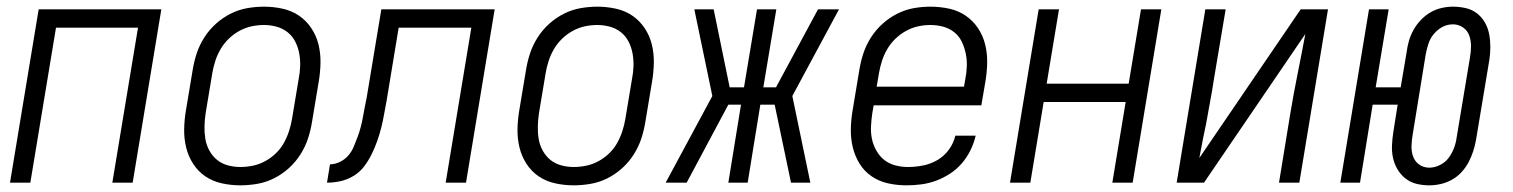

<svg xmlns="http://www.w3.org/2000/svg" viewBox="-20 -548 4540 576"><path d="M10 0 96 -520H464L378 0H317L394 -465H148L71 0Z M701 8Q673 8 645.5 2Q618 -4 596 -19Q574 -34 559.5 -56.5Q545 -79 538.5 -105.5Q532 -132 532.5 -160.5Q533 -189 538 -218L558 -338Q562 -363 570 -387.5Q578 -412 592.5 -435Q607 -458 627.5 -476.5Q648 -495 672 -507Q696 -519 721.5 -523.5Q747 -528 772 -528Q800 -528 827.5 -522Q855 -516 877 -501Q899 -486 914 -463.5Q929 -441 935.5 -414.5Q942 -388 941.5 -359.5Q941 -331 936 -302L916 -182Q912 -157 904 -132.5Q896 -108 881.5 -85Q867 -62 846.5 -43.5Q826 -25 802 -13Q778 -1 752 3.5Q726 8 701 8ZM701 -47Q720 -47 739 -51Q758 -55 775.5 -64.5Q793 -74 807.5 -88Q822 -102 831.5 -119Q841 -136 847 -154.5Q853 -173 856 -191L876 -311Q880 -331 880.5 -350.5Q881 -370 877.5 -388.5Q874 -407 865.5 -423.5Q857 -440 842.5 -451.5Q828 -463 809.5 -468Q791 -473 772 -473Q753 -473 734.5 -469Q716 -465 698.5 -455.5Q681 -446 666.5 -432Q652 -418 642 -401Q632 -384 626 -365.5Q620 -347 617 -329L597 -209Q594 -189 593.5 -169.5Q593 -150 596 -131.5Q599 -113 608 -96.5Q617 -80 631 -68.5Q645 -57 663.5 -52Q682 -47 701 -47Z M1317 0 1394 -465H1176L1140 -247Q1136 -227 1132.5 -206.5Q1129 -186 1124 -166Q1119 -146 1112 -126Q1105 -106 1095.5 -86.5Q1086 -67 1073 -49.5Q1060 -32 1041 -20.5Q1022 -9 1001.5 -4.5Q981 0 961 0L970 -55Q984 -55 999 -62Q1014 -69 1024.5 -81Q1035 -93 1041 -107.5Q1047 -122 1052.5 -136.5Q1058 -151 1062 -166Q1066 -181 1068.5 -195.5Q1071 -210 1074 -225Q1077 -240 1080 -255L1124 -520H1464L1378 0Z M1701 8Q1673 8 1645.5 2Q1618 -4 1596 -19Q1574 -34 1559.5 -56.5Q1545 -79 1538.5 -105.5Q1532 -132 1532.5 -160.5Q1533 -189 1538 -218L1558 -338Q1562 -363 1570 -387.5Q1578 -412 1592.5 -435Q1607 -458 1627.5 -476.5Q1648 -495 1672 -507Q1696 -519 1721.5 -523.5Q1747 -528 1772 -528Q1800 -528 1827.5 -522Q1855 -516 1877 -501Q1899 -486 1914 -463.5Q1929 -441 1935.5 -414.5Q1942 -388 1941.5 -359.5Q1941 -331 1936 -302L1916 -182Q1912 -157 1904 -132.5Q1896 -108 1881.5 -85Q1867 -62 1846.5 -43.5Q1826 -25 1802 -13Q1778 -1 1752 3.5Q1726 8 1701 8ZM1701 -47Q1720 -47 1739 -51Q1758 -55 1775.5 -64.5Q1793 -74 1807.5 -88Q1822 -102 1831.5 -119Q1841 -136 1847 -154.5Q1853 -173 1856 -191L1876 -311Q1880 -331 1880.5 -350.5Q1881 -370 1877.5 -388.5Q1874 -407 1865.5 -423.5Q1857 -440 1842.5 -451.5Q1828 -463 1809.5 -468Q1791 -473 1772 -473Q1753 -473 1734.5 -469Q1716 -465 1698.5 -455.5Q1681 -446 1666.5 -432Q1652 -418 1642 -401Q1632 -384 1626 -365.5Q1620 -347 1617 -329L1597 -209Q1594 -189 1593.5 -169.5Q1593 -150 1596 -131.5Q1599 -113 1608 -96.5Q1617 -80 1631 -68.5Q1645 -57 1663.5 -52Q1682 -47 1701 -47Z M2411 0H2353L2304 -234H2261L2223 0H2165L2203 -234H2165L2040 0H1977L2117 -260L2063 -520H2121L2169 -286H2212L2251 -520H2309L2270 -286H2308L2434 -520H2497L2357 -260Z M2700 8Q2671 8 2644 2Q2617 -4 2595 -19Q2573 -34 2559 -56.5Q2545 -79 2538.5 -105.5Q2532 -132 2532.5 -160.5Q2533 -189 2538 -218L2558 -338Q2562 -363 2570 -387.5Q2578 -412 2592.5 -435Q2607 -458 2627.5 -476.5Q2648 -495 2672 -507Q2696 -519 2721 -523.5Q2746 -528 2771 -528Q2800 -528 2827.5 -522Q2855 -516 2877 -501Q2899 -486 2914 -463.5Q2929 -441 2935.5 -414.5Q2942 -388 2941.5 -359.5Q2941 -331 2936 -302L2924 -232H2601L2597 -209Q2594 -189 2593 -169Q2592 -149 2596 -130.5Q2600 -112 2609.5 -95.5Q2619 -79 2633 -68Q2647 -57 2665.5 -52Q2684 -47 2704 -47Q2726 -47 2749 -51.5Q2772 -56 2792.5 -68Q2813 -80 2827 -99.5Q2841 -119 2846 -141H2907Q2902 -119 2891.5 -97.5Q2881 -76 2865.5 -58Q2850 -40 2830 -27Q2810 -14 2788.5 -6Q2767 2 2744.5 5Q2722 8 2700 8ZM2872 -288 2876 -311Q2880 -331 2880.5 -350.5Q2881 -370 2877 -388.5Q2873 -407 2865 -423.5Q2857 -440 2842.5 -451.5Q2828 -463 2809.5 -468Q2791 -473 2771 -473Q2753 -473 2734.5 -469Q2716 -465 2698.5 -455.5Q2681 -446 2666.5 -432Q2652 -418 2642 -401Q2632 -384 2626 -365.5Q2620 -347 2617 -329L2610 -288Z M3010 0 3096 -520H3157L3120 -297H3366L3403 -520H3464L3378 0H3317L3357 -242H3111L3071 0Z M3510 0 3596 -520H3657L3622 -312Q3617 -278 3610.5 -244Q3604 -210 3598 -175L3590 -137Q3587 -121 3584 -105.5Q3581 -90 3578 -74L3882 -520H3964L3878 0H3817L3851 -208Q3861 -268 3873 -327.5Q3885 -387 3896 -446L3592 0Z M4268 8Q4248 8 4229.5 3.5Q4211 -1 4196.5 -12.5Q4182 -24 4172.5 -40Q4163 -56 4159 -74.5Q4155 -93 4156 -113Q4157 -133 4160 -152L4173 -234H4098L4060 0H4001L4087 -520H4146L4107 -286H4182L4200 -392Q4202 -409 4207 -426Q4212 -443 4221 -459Q4230 -475 4243 -488.5Q4256 -502 4271.5 -511Q4287 -520 4304.5 -524Q4322 -528 4339 -528Q4359 -528 4378 -523.5Q4397 -519 4411.5 -507.5Q4426 -496 4435 -480Q4444 -464 4447.5 -445.5Q4451 -427 4451 -407Q4451 -387 4448 -368L4408 -128Q4405 -111 4399.5 -94Q4394 -77 4385.5 -61Q4377 -45 4364.5 -31.5Q4352 -18 4336 -9Q4320 0 4302.5 4Q4285 8 4268 8ZM4268 -45Q4284 -45 4300 -53Q4316 -61 4326 -74.5Q4336 -88 4342 -104Q4348 -120 4350 -136L4390 -376Q4393 -393 4393 -410Q4393 -427 4387.5 -442Q4382 -457 4368.5 -466Q4355 -475 4339 -475Q4322 -475 4307 -467Q4292 -459 4281 -445.5Q4270 -432 4265 -416Q4260 -400 4257 -384L4218 -144Q4215 -127 4214.5 -110Q4214 -93 4219.5 -78Q4225 -63 4238 -54Q4251 -45 4268 -45Z"/></svg>

Font: Iosevka Light Oblique
Style: Regular
Weight: 300
Italic angle: -9°
Monospace: yes
Designer: Belleve Invis
Foundry: Belleve Invis
Version: Version 32.5.0; ttfautohint (v1.8.4)